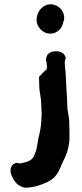

<svg xmlns="http://www.w3.org/2000/svg" viewBox="-20 -707 382 890"><path d="M34 63C27 75 27 92 35 109C44 127 54 148 78 157C83 160 92 163 101 163H102C120 162 137 159 154 155V154H155C182 145 215 135 237 109C257 85 265 54 277 31L278 30C292 2 302 -33 302 -72V-97C302 -111 301 -126 301 -137C301 -168 292 -192 292 -214V-215C291 -224 291 -236 291 -246V-247C290 -263 289 -277 288 -293C288 -298 288 -305 287 -313L286 -335C285 -358 284 -379 281 -401L280 -418C280 -418 281 -420 281 -424L285 -440L283 -444C273 -474 229 -474 210 -462L209 -461L200 -454C196 -445 193 -437 193 -429V-427C196 -420 197 -409 198 -398C197 -393 197 -390 196 -385L193 -382L190 -381C181 -372 172 -362 161 -351V-346C161 -335 162 -321 162 -311C162 -279 171 -254 171 -227C171 -213 173 -197 173 -184C173 -176 173 -167 172 -160V-159C172 -124 165 -95 158 -66C153 -41 151 -13 143 2L142 3V5C132 39 107 44 71 51C57 43 41 52 34 63ZM150 -622C146 -584 177 -551 213 -551C245 -551 270 -576 274 -608L277 -614V-616C282 -655 251 -687 215 -687C178 -687 153 -655 150 -622Z"/></svg>

Font: Hussar Pisanka
Style: Bd
Weight: 700
Designer: Robert Jablonski
Foundry: Cannot Into Space Fonts
Version: Version 1.070